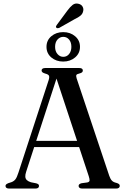

<svg xmlns="http://www.w3.org/2000/svg" viewBox="-20 -1095 731 1115"><path d="M165.5 -277H456.5L459.5 -241H161ZM206.5 -15Q206.5 -8.5 201.5 -4.2Q196.5 0 185.5 0H33Q22.5 0 17.2 -4Q12 -8 12 -15Q12 -20 15.2 -23.5Q18.5 -27 27.5 -31L47.5 -37.5Q61.5 -43 70 -54.2Q78.5 -65.5 87.5 -94L262.5 -629.5Q268 -647 264.5 -655Q261 -663 243.5 -667.5Q231.5 -671 226.5 -675.2Q221.5 -679.5 221.5 -685.5Q221.5 -692.5 227 -696.2Q232.5 -700 243 -700H440Q451 -700 456 -696.2Q461 -692.5 461 -685.5Q461 -679 456.5 -675Q452 -671 440.5 -668Q426 -665 423.5 -659.2Q421 -653.5 425 -640L614.5 -74Q621 -55 630 -45.8Q639 -36.5 656 -33Q667.5 -29.5 671.5 -25.5Q675.5 -21.5 675.5 -15Q675.5 -8.5 670.2 -4.2Q665 0 654 0H457.5Q447 0 441.8 -4.2Q436.5 -8.5 436.5 -15Q436.5 -21 440.5 -24.8Q444.5 -28.5 453.5 -31L487 -35.5Q499.5 -38.5 500.2 -46.5Q501 -54.5 495.5 -71.5L302.5 -655.5L316.5 -664.5L132 -98Q126 -80 127 -68.2Q128 -56.5 136 -49Q144 -41.5 159.5 -36.5L190 -30.5Q198.5 -28 202.5 -24.8Q206.5 -21.5 206.5 -15ZM347 -737.5Q306.5 -737.5 278.2 -761.2Q250 -785 250 -823Q250 -861 278.2 -884.8Q306.5 -908.5 347 -908.5Q388 -908.5 416.2 -884.5Q444.5 -860.5 444.5 -823Q444.5 -785.5 416.2 -761.5Q388 -737.5 347 -737.5ZM347.5 -881Q328 -881 314 -865.5Q300 -850 300 -823Q300 -797 314 -781Q328 -765 347.5 -765Q368 -765 381.2 -781.2Q394.5 -797.5 394.5 -823Q394.5 -849.5 381.2 -865.2Q368 -881 347.5 -881ZM371 -1033Q387.5 -1055.5 402.2 -1066.8Q417 -1078 436 -1073Q452.5 -1069 459.5 -1056.5Q466.5 -1044 463 -1030.5Q460 -1014.5 447.2 -1004Q434.5 -993.5 414 -984L323 -932.5Q318.5 -931 314 -931.2Q309.5 -931.5 306.5 -935Q304 -938.5 305.5 -942.8Q307 -947 310 -950.5Z"/></svg>

Font: Fraunces 48pt
Style: Regular
Weight: 400
Version: Version 1.000;[b76b70a41]